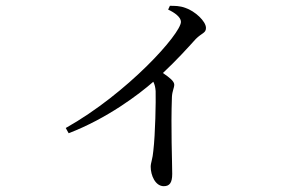

<svg xmlns="http://www.w3.org/2000/svg" viewBox="-20 -582 1040 660"><path d="M558 -549C580 -539 602 -523 602 -507C602 -466 418 -261 206 -142L216 -124C349 -175 458 -258 507 -301C512 -291 514 -282 515 -269C516 -235 514 -121 507 -63C505 -37 498 -22 498 -9C498 21 514 58 543 58C563 58 572 46 572 16C572 -27 567 -140 571 -249C572 -269 579 -280 579 -291C579 -303 562 -316 540 -331C588 -376 625 -417 653 -448C674 -469 688 -468 688 -486C688 -509 650 -544 617 -555C598 -562 581 -562 564 -562Z"/></svg>

Font: Harano Aji Mincho KR
Style: Regular
Weight: 400
Foundry: Masamichi Hosoda
Version: HaranoAjiMinchoKR-Regular version 20230610;ttx 4.39.4